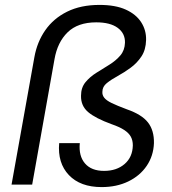

<svg xmlns="http://www.w3.org/2000/svg" viewBox="-20 -752 701 782"><path d="M394 10Q307 10 260.5 -39Q214 -88 221 -169H305Q300 -117 326 -86.5Q352 -56 404 -56Q455 -56 487.5 -84Q520 -112 521 -160Q521 -180 513 -195Q505 -210 486 -222.5Q467 -235 435 -246Q369 -270 339 -295.5Q309 -321 310 -362Q310 -395 328 -417Q346 -439 372.5 -455.5Q399 -472 425.5 -488.5Q452 -505 470 -526Q488 -547 489 -578Q490 -616 459.5 -638.5Q429 -661 372 -661Q297 -661 255.5 -620.5Q214 -580 202 -511L111 0H27L120 -519Q131 -581 164.5 -629Q198 -677 253.5 -704.5Q309 -732 385 -732Q450 -732 492 -713Q534 -694 555 -661.5Q576 -629 575 -589Q574 -549 556 -522Q538 -495 512 -476Q486 -457 459.5 -442.5Q433 -428 415 -413.5Q397 -399 397 -378Q396 -365 404.5 -354Q413 -343 434.5 -332.5Q456 -322 496 -307Q557 -286 582.5 -253.5Q608 -221 607 -169Q605 -117 577.5 -76.5Q550 -36 502.5 -13Q455 10 394 10Z"/></svg>

Font: DM Sans 18pt
Style: Italic
Weight: 400
Italic angle: -10°
Designer: Colophon Foundry, Jonny Pinhorn
Foundry: Colophon Foundry
Version: Version 4.004;gftools[0.9.30]